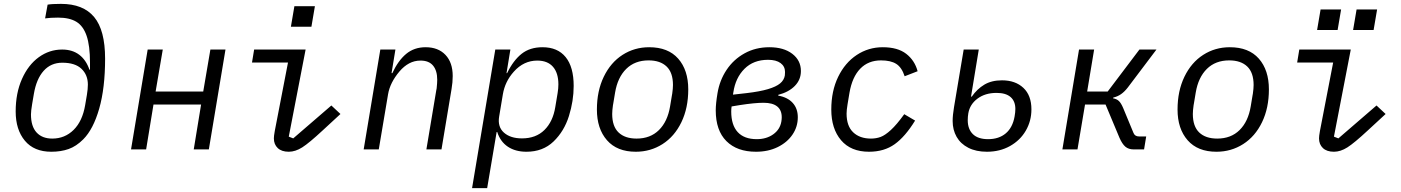

<svg xmlns="http://www.w3.org/2000/svg" viewBox="-20 -772 7240 992"><path d="M61 -196Q61 -291 93.5 -364Q126 -437 180.5 -476.5Q235 -516 301 -516Q354 -516 389.5 -489Q425 -462 442 -412H445V-448Q445 -536 427.5 -587Q410 -638 374.5 -659.5Q339 -681 280 -681Q241 -681 213 -677L226 -748Q248 -752 295 -752Q410 -752 466.5 -684Q523 -616 523 -469Q523 -317 492.5 -210.5Q462 -104 410 -52Q374 -16 334.5 -2Q295 12 245 12Q156 12 108.5 -45Q61 -102 61 -196ZM420 -229 429 -282Q434 -312 434 -335Q434 -385 401 -416.5Q368 -448 302 -448Q243 -448 205.5 -406Q168 -364 155 -287L146 -234Q140 -198 140 -181Q140 -119 169 -87.5Q198 -56 250 -56Q315 -56 360.5 -101Q406 -146 420 -229Z M743 -516H821L784 -299H1030L1067 -516H1145L1059 0H981L1019 -232H773L735 0H657Z M1395 -57Q1395 -69 1399 -91L1400 -97L1468 -449H1282L1293 -516H1559L1472 -66L1495 -57L1692 -227L1739 -183L1648 -99Q1577 -33 1541.5 -10.5Q1506 12 1472 12Q1435 12 1415 -7Q1395 -26 1395 -57ZM1607 -740 1589 -634H1483L1501 -740Z M1859 0 1945 -516H2023L2003 -394H2007Q2037 -459 2078.5 -493.5Q2120 -528 2179 -528Q2244 -528 2281.5 -488.5Q2319 -449 2319 -379Q2319 -347 2313 -312L2261 0H2183L2234 -305L2236 -315Q2239 -344 2239 -360Q2239 -407 2217.5 -433Q2196 -459 2153 -459Q2121 -459 2094 -444.5Q2067 -430 2044 -403Q1995 -345 1985 -285L1937 0Z M2539 -516H2617L2597 -394H2600Q2632 -460 2675 -494Q2718 -528 2783 -528Q2861 -528 2902.5 -477Q2944 -426 2944 -328Q2944 -251 2919.5 -172.5Q2895 -94 2840 -41Q2785 12 2700 12Q2643 12 2604 -14Q2565 -40 2549 -90H2546L2497 200H2419ZM2849 -219 2861 -291Q2865 -315 2865 -336Q2865 -395 2837 -427Q2809 -459 2756 -459Q2686 -459 2635 -402Q2589 -351 2578 -284L2559 -170Q2550 -117 2583.5 -87Q2617 -57 2677 -57Q2749 -57 2793 -100.5Q2837 -144 2849 -219Z M3064 -206Q3064 -302 3099.5 -375.5Q3135 -449 3196.5 -488.5Q3258 -528 3334 -528Q3432 -528 3484 -469Q3536 -410 3536 -310Q3536 -214 3500.5 -140.5Q3465 -67 3403 -27.5Q3341 12 3265 12Q3168 12 3116 -47.5Q3064 -107 3064 -206ZM3442 -222 3452 -282 3453 -287Q3457 -315 3457 -333Q3457 -397 3424 -428.5Q3391 -460 3331 -460Q3260 -460 3215.5 -416Q3171 -372 3158 -294L3148 -234L3147 -229Q3143 -201 3143 -183Q3143 -119 3176 -87.5Q3209 -56 3269 -56Q3340 -56 3384.5 -100Q3429 -144 3442 -222Z M3678 -202Q3678 -236 3687 -290Q3698 -357 3734 -411Q3770 -465 3827 -496.5Q3884 -528 3955 -528Q4029 -528 4073.5 -494Q4118 -460 4118 -405Q4118 -360 4086.5 -328Q4055 -296 4001 -282V-278Q4050 -269 4076 -240Q4102 -211 4102 -166Q4102 -117 4074.5 -76.5Q4047 -36 3998 -12Q3949 12 3886 12Q3788 12 3733 -43Q3678 -98 3678 -202ZM4017 -144Q4019 -156 4019 -166Q4019 -203 3995.5 -222Q3972 -241 3925 -241Q3880 -241 3802 -229L3760 -222Q3758 -210 3758 -196Q3758 -126 3791.5 -89.5Q3825 -53 3890 -53Q3940 -53 3975 -78Q4010 -103 4017 -144ZM3838 -291Q3906 -299 3948 -311.5Q3990 -324 4010.5 -341Q4031 -358 4035 -382Q4036 -388 4036 -400Q4036 -429 4013 -446Q3990 -463 3948 -463Q3873 -463 3826.5 -416.5Q3780 -370 3769 -295L3767 -283Z M4275 -206Q4275 -302 4310.5 -375Q4346 -448 4406.5 -488Q4467 -528 4541 -528Q4618 -528 4662 -494Q4706 -460 4721 -404L4654 -378Q4639 -424 4610.5 -442Q4582 -460 4532 -460Q4466 -460 4424.5 -417Q4383 -374 4369 -293L4359 -233Q4354 -203 4354 -185Q4354 -121 4388 -88.5Q4422 -56 4480 -56Q4507 -56 4530 -64.5Q4553 -73 4583 -100.5Q4613 -128 4652 -182L4708 -149Q4657 -66 4602.5 -27Q4548 12 4470 12Q4376 12 4325.5 -47.5Q4275 -107 4275 -206Z M4902 -147Q4902 -176 4909 -218L4959 -516H5037L4997 -273H5001Q5028 -312 5065.5 -334.5Q5103 -357 5157 -357Q5226 -357 5267.5 -318Q5309 -279 5309 -207Q5309 -147 5280 -97Q5251 -47 5198.5 -17.5Q5146 12 5079 12Q5023 12 4983 -8.5Q4943 -29 4922.5 -65Q4902 -101 4902 -147ZM5222 -170Q5226 -192 5226 -209Q5226 -249 5201.5 -270.5Q5177 -292 5129 -292Q5070 -292 5030.5 -262.5Q4991 -233 4983 -187Q4980 -169 4980 -151Q4980 -105 5006.5 -79Q5033 -53 5085 -53Q5141 -53 5176.5 -83Q5212 -113 5222 -170Z M5555 -516H5633L5597 -299H5703L5867 -516H5955L5807 -320Q5790 -298 5772 -285.5Q5754 -273 5732 -268L5731 -264Q5749 -261 5760.5 -250.5Q5772 -240 5783 -214L5836 -86Q5843 -67 5865 -67H5902L5891 0H5838Q5811 0 5794.5 -14Q5778 -28 5764 -60L5692 -232H5586L5547 0H5469Z M6064 -206Q6064 -302 6099.5 -375.5Q6135 -449 6196.5 -488.5Q6258 -528 6334 -528Q6432 -528 6484 -469Q6536 -410 6536 -310Q6536 -214 6500.5 -140.5Q6465 -67 6403 -27.5Q6341 12 6265 12Q6168 12 6116 -47.5Q6064 -107 6064 -206ZM6442 -222 6452 -282 6453 -287Q6457 -315 6457 -333Q6457 -397 6424 -428.5Q6391 -460 6331 -460Q6260 -460 6215.5 -416Q6171 -372 6158 -294L6148 -234L6147 -229Q6143 -201 6143 -183Q6143 -119 6176 -87.5Q6209 -56 6269 -56Q6340 -56 6384.5 -100Q6429 -144 6442 -222Z M6795 -57Q6795 -69 6799 -91L6800 -97L6868 -449H6682L6693 -516H6959L6872 -66L6895 -57L7092 -227L7139 -183L7048 -99Q6977 -33 6941.5 -10.5Q6906 12 6872 12Q6835 12 6815 -7Q6795 -26 6795 -57ZM6909 -723 6891 -617H6785L6803 -723ZM7095 -723 7077 -617H6971L6989 -723Z"/></svg>

Font: iA Writer Mono V
Style: Regular
Weight: 400
Italic angle: -9.5°
Designer: Mike Abbink, Paul van der Laan, Pieter van Rosmalen
Foundry: Bold Monday
Version: Version 2.000